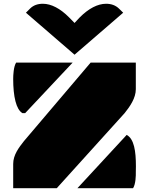

<svg xmlns="http://www.w3.org/2000/svg" viewBox="-20 -996 789 1016"><path d="M49.8 0H280.3L639.6 -397.5C667 -431.6 698.7 -476.6 698.7 -523.9V-664.6H459.5L106.9 -249.5C80.1 -215.3 49.8 -176.8 49.8 -128.4ZM98.6 -397.5H113.3L364.3 -664.6H65.4C51.8 -643.6 49.8 -597.7 49.8 -578.6C49.8 -485.4 65.4 -416.5 98.6 -397.5ZM389.6 0H684.1C698.2 -22 699.2 -66.9 698.7 -86.4C698.7 -96.7 699.2 -106.4 699.2 -116.2C699.2 -195.8 689.9 -260.7 650.4 -282.2ZM374.5 -706.5 631.8 -928.7 609.4 -950.7C591.8 -967.8 568.8 -976.1 541.5 -976.1C496.6 -976.1 448.7 -950.7 402.3 -904.3L374.5 -874.5L345.2 -904.3C299.3 -950.7 251 -976.1 207 -976.1C179.2 -976.1 156.2 -967.8 139.2 -950.7L117.2 -928.7Z"/></svg>

Font: Plaster
Style: Regular
Weight: 400
Designer: Eben Sorkin
Foundry: Eben Sorkin
Version: Version 1.007